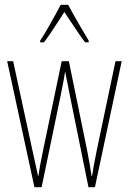

<svg xmlns="http://www.w3.org/2000/svg" viewBox="-20 -783 539 803"><path d="M271 -390 263 -431Q259 -448 253 -482H252Q249 -459 235 -390L154 0H124L10 -527H35L115 -157L139 -48H141Q146 -88 162 -163L238 -527H268L344 -156Q356 -96 363 -47H365L372 -89Q379 -128 384 -151L463 -527H489L377 0H350ZM351 -613V-606H336Q317 -630 273 -697Q249 -733 249 -733L232 -706Q185 -633 164 -606H148V-613Q163 -635 188.5 -680Q214 -725 234 -763H265Q287 -722 311.5 -680Q336 -638 351 -613Z"/></svg>

Font: Noto Sans Display Thin Cond
Style: Regular
Weight: 250
Width: 3
Designer: Monotype Design team
Foundry: Monotype Imaging Inc.
Version: Version 1.000